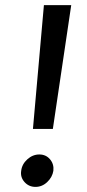

<svg xmlns="http://www.w3.org/2000/svg" viewBox="-20 -720 340 752"><path d="M109 -215 152 -700H259L187 -215ZM119 12Q93 12 76 -7Q59 -26 63 -51Q66 -77 87 -96Q108 -115 134 -115Q160 -115 176 -96Q192 -77 189 -51Q185 -26 165 -7Q145 12 119 12Z"/></svg>

Font: Inclusive Sans
Style: Italic
Weight: 400
Italic angle: -7°
Designer: Olivia King
Foundry: Olivia King
Version: Version 2.004